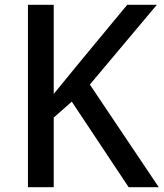

<svg xmlns="http://www.w3.org/2000/svg" viewBox="-20 -777 680 797"><path d="M96 0V-757H203V-387L306 -513L508 -757H631L353 -426L639 0H514L278 -355L203 -289V0Z"/></svg>

Font: Menbere
Style: Regular
Weight: 400
Designer: Aleme Tadesse
Foundry: Sorkin Type Co
Version: Version 1.000